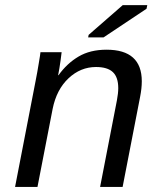

<svg xmlns="http://www.w3.org/2000/svg" viewBox="-20 -733 640 753"><path d="M372.6 0 438.5 -339.4Q443.8 -367.7 443.8 -387.2Q443.8 -430.2 422.6 -450.2Q401.4 -470.2 356.4 -470.2Q295.9 -470.2 248.8 -426Q201.7 -381.8 186.5 -306.2L127 0H39.1L119.6 -415.5Q123 -432.1 126.2 -450.4Q129.4 -468.8 132.1 -485.1Q134.8 -501.5 136.7 -513.2Q138.7 -524.9 138.7 -528.3H221.7Q221.7 -525.4 217.5 -495.4Q213.4 -465.3 208 -438H209.5Q242.7 -484.4 288.1 -511.2Q333.5 -538.1 397.9 -538.1Q536.1 -538.1 536.1 -414.1Q536.1 -386.2 529.3 -352.1L460.9 0ZM325.7 -586.4 327.6 -596.2 461.4 -712.9H557.6L554.7 -698.7L386.2 -586.4Z"/></svg>

Font: Cousine
Style: Italic
Weight: 400
Italic angle: -12°
Monospace: yes
Designer: Steve Matteson
Foundry: Monotype Imaging Inc.
Version: Version 1.21